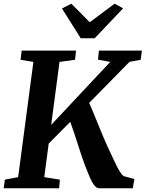

<svg xmlns="http://www.w3.org/2000/svg" viewBox="-23 -1016 786 1036"><path d="M-3.1 0 3.4 -46.7 74.9 -60.2 157.2 -682 88.1 -693.4 93.8 -743H387.5L381.8 -693.4L298.2 -682L253.1 -342L571.9 -682L505.7 -694.1L510.7 -743H742.5L736.2 -693.4L675.7 -682.3L458.2 -460.7Q468.1 -438.8 480.9 -407.9Q493.6 -376.9 507.1 -343.6Q520.6 -310.4 533 -280.5Q545.3 -250.7 554.6 -231.3Q571.6 -194.5 584.9 -165.8Q598.1 -137.2 608.7 -116.5Q619.2 -95.9 628.1 -83.2Q636.9 -70.6 644.9 -65.4L702.1 -50.1L693.6 0H510.7Q500.4 -1 491.3 -10Q482.1 -19 473.3 -35.2Q464.5 -51.5 455 -74.8Q445.5 -98.2 434 -127.7Q425.4 -150.9 415.8 -179.8Q406.3 -208.7 396.2 -240Q386 -271.3 376 -301.8Q365.9 -332.3 356.1 -358.6L239.7 -241.1L215.9 -60.2L300 -46.7L296 0ZM412.5 -809.6 311.4 -970.3 361.9 -996.1Q386.9 -971 411.8 -946Q436.6 -921 461.2 -895.9Q494.9 -921 528.3 -946Q561.7 -971 595.4 -996.1L641.3 -971L487.8 -809.6Z"/></svg>

Font: Merriweather Light
Style: Italic
Weight: 300
Italic angle: -7.8°
Designer: Eben Sorkin
Foundry: Eben Sorkin
Version: Version 2.101